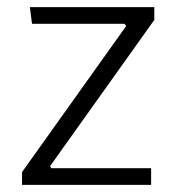

<svg xmlns="http://www.w3.org/2000/svg" viewBox="-20 -520 493 540"><path d="M335 -447 330 -453H70L64 -500H414V-464L121 -53L124 -47H405V0H42V-36Z"/></svg>

Font: Changa ExtraLight
Style: Regular
Weight: 250
Designer: Eduardo Rodriguez Tunni
Foundry: Eduardo Rodriguez Tunni
Version: Version 3.002; ttfautohint (v1.8.2)